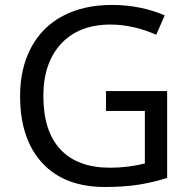

<svg xmlns="http://www.w3.org/2000/svg" viewBox="-20 -744 768 774"><path d="M407.2 -377H653.8V-26.9Q597.2 -8.8 538.6 0.5Q480 9.8 402.8 9.8Q239.7 9.8 150.4 -86.9Q61 -183.6 61 -356.9Q61 -468.8 105.5 -552.2Q149.9 -635.7 233.6 -679.9Q317.4 -724.1 431.2 -724.1Q545.4 -724.1 644 -682.1L609.9 -604Q515.6 -645 425.8 -645Q298.3 -645 226.6 -567.9Q154.8 -490.7 154.8 -356.9Q154.8 -215.3 223.6 -141.6Q292.5 -67.9 423.8 -67.9Q495.6 -67.9 564 -85V-296.9H407.2Z"/></svg>

Font: Noto Sans Southeast Asian
Style: Regular
Weight: 400
Designer: Monotype Design Team
Foundry: Monotype Imaging Inc.
Version: Version 1.06 uh; ttfautohint (v1.4.1)